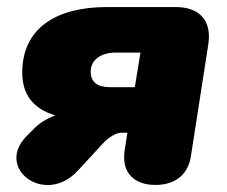

<svg xmlns="http://www.w3.org/2000/svg" viewBox="-20 -514 642 544"><path d="M420 10C475 10 513 -18 521 -72L570 -387C581 -455 546 -494 478 -494H282C142 -494 43 -436 43 -308C43 -247 74 -205 137 -187C113 -179 91 -164 79 -152L56 -129C-36 -37 108 71 201 -31L271 -107C289 -127 311 -138 324 -138H341L333 -87C324 -26 359 10 420 10ZM292 -267C256 -267 237 -281 237 -311C237 -343 264 -365 308 -365H378L362 -267Z"/></svg>

Font: SN Pro Black
Style: Italic
Weight: 900
Italic angle: -9°
Designer: Tobias Whetton
Foundry: Supernotes
Version: Version 1.001;Glyphs 3.2 (3249)